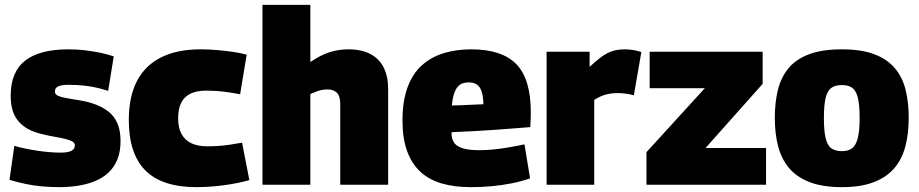

<svg xmlns="http://www.w3.org/2000/svg" viewBox="-20 -760 3781 790"><path d="M19 -20 39 -160Q58 -154 82.5 -149Q107 -144 133 -140Q159 -136 184 -134Q209 -132 229 -132Q260 -132 274 -139.5Q288 -147 288 -161Q288 -172 277.5 -178Q267 -184 248.5 -188.5Q230 -193 206 -197Q182 -201 154 -208Q122 -215 97.5 -228Q73 -241 56 -261Q39 -281 31.5 -307Q24 -333 24 -366Q24 -464 83.5 -510.5Q143 -557 261 -557Q298 -557 330.5 -553Q363 -549 392.5 -543Q422 -537 448 -528L425 -386Q401 -394 376.5 -399.5Q352 -405 324.5 -408Q297 -411 261 -411Q235 -411 220.5 -405Q206 -399 206 -384Q206 -375 212 -370Q218 -365 231 -361.5Q244 -358 263.5 -354.5Q283 -351 309 -347Q345 -341 375 -329.5Q405 -318 428 -299.5Q451 -281 463.5 -251.5Q476 -222 476 -180Q476 -136 463 -104Q450 -72 426.5 -50Q403 -28 371.5 -15Q340 -2 302.5 4Q265 10 225 10Q189 10 154 7Q119 4 86 -3Q53 -10 19 -20Z M510 -266Q510 -362 543.5 -426.5Q577 -491 643 -524Q709 -557 805 -557Q839 -557 873.5 -554Q908 -551 939 -546.5Q970 -542 995 -535L968 -372Q943 -377 919 -380.5Q895 -384 872 -385.5Q849 -387 827 -387Q789 -387 763.5 -374.5Q738 -362 725.5 -337Q713 -312 713 -273Q713 -234 727 -208.5Q741 -183 767.5 -170.5Q794 -158 832 -158Q856 -158 878.5 -159.5Q901 -161 925 -164.5Q949 -168 976 -173L1006 -19Q961 -6 902.5 2Q844 10 788 10Q647 10 578.5 -58.5Q510 -127 510 -266Z M1060 0V-740H1257V-505Q1284 -523 1309 -534.5Q1334 -546 1360.5 -551.5Q1387 -557 1414 -557Q1467 -557 1503.5 -538Q1540 -519 1558.5 -482.5Q1577 -446 1577 -394V0H1380V-331Q1380 -365 1366 -378.5Q1352 -392 1328 -392Q1317 -392 1305.5 -390Q1294 -388 1282 -383.5Q1270 -379 1257 -373V0Z M1917 10Q1850 10 1798 -5Q1746 -20 1710 -53Q1674 -86 1655 -138.5Q1636 -191 1636 -264Q1636 -343 1656.5 -399.5Q1677 -456 1715 -490.5Q1753 -525 1805 -541Q1857 -557 1919 -557Q2045 -557 2104.5 -496Q2164 -435 2164 -298Q2164 -287 2163.5 -269.5Q2163 -252 2162 -237Q2135 -235 2098.5 -232Q2062 -229 2019.5 -226Q1977 -223 1931 -220.5Q1885 -218 1838 -216Q1838 -214 1838 -212Q1838 -210 1838 -207Q1839 -186 1849.5 -171.5Q1860 -157 1885.5 -149.5Q1911 -142 1953 -142Q1980 -142 2010 -145Q2040 -148 2072.5 -153.5Q2105 -159 2138 -166L2161 -26Q2123 -13 2084.5 -5.5Q2046 2 2005 6Q1964 10 1917 10ZM1839 -326Q1857 -326 1875 -327Q1893 -328 1910.5 -328.5Q1928 -329 1943 -330Q1958 -331 1969 -331Q1968 -366 1961 -385.5Q1954 -405 1941 -413Q1928 -421 1908 -421Q1895 -421 1883.5 -417Q1872 -413 1863 -402.5Q1854 -392 1848 -373.5Q1842 -355 1839 -326Z M2406 -547V-485Q2434 -511 2456 -527Q2478 -543 2500.5 -550Q2523 -557 2551 -557Q2566 -557 2583 -554.5Q2600 -552 2619 -546L2588 -368Q2570 -373 2552.5 -375Q2535 -377 2520 -377Q2498 -377 2475 -371.5Q2452 -366 2425 -349V0H2229V-547Z M2640 0V-134L2880 -397H2653V-547H3118V-415L2883 -151H3132V0Z M3168 -275Q3168 -339 3181 -391Q3194 -443 3225 -480Q3256 -517 3309.5 -537Q3363 -557 3444 -557Q3524 -557 3577 -537Q3630 -517 3661.5 -480Q3693 -443 3706 -391Q3719 -339 3719 -275Q3719 -210 3705 -157Q3691 -104 3659 -67Q3627 -30 3574 -10Q3521 10 3444 10Q3366 10 3313 -10Q3260 -30 3228 -67Q3196 -104 3182 -157Q3168 -210 3168 -275ZM3370 -275Q3370 -222 3377 -192Q3384 -162 3400.5 -150Q3417 -138 3444 -138Q3470 -138 3486 -150Q3502 -162 3509.5 -192Q3517 -222 3517 -275Q3517 -327 3510 -356.5Q3503 -386 3487.5 -398Q3472 -410 3444 -410Q3416 -410 3400 -398Q3384 -386 3377 -356.5Q3370 -327 3370 -275Z"/></svg>

Font: Georama ExtraBold
Style: Regular
Weight: 800
Designer: Jean-Baptiste Levee
Foundry: Production Type
Version: Version 1.001